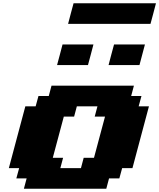

<svg xmlns="http://www.w3.org/2000/svg" viewBox="-20 -1145 966 1165"><path d="M125 0H625L641.6 -62.5H704.1L721.2 -125H783.7Q800.8 -187.5 833.7 -312.5Q866.7 -437.5 883.8 -500H821.3L838.4 -562.5H775.9L792.5 -625H292.5L275.9 -562.5H213.4L196.3 -500H133.8Q117.2 -437.5 83.7 -312.5Q50.3 -187.5 33.7 -125H96.2L79.1 -62.5H141.6ZM471.2 -125H346.2L362.8 -187.5H300.3Q311.5 -229 333.7 -312.3Q356 -395.5 367.2 -437.5H429.7L446.3 -500H571.3L554.7 -437.5H617.2Q606 -396 583.7 -312.5Q561.5 -229 550.3 -187.5H487.8ZM638.7 -750H826.2Q831.5 -770.5 842.8 -812.5Q854 -854.5 859.4 -875H671.9Q666 -854 655 -812.5Q644 -771 638.7 -750ZM326.2 -750H513.7Q519.5 -771 530.5 -812.5Q541.5 -854 546.9 -875H359.4Q354 -854 343 -812.5Q332 -771 326.2 -750ZM393.1 -1000H893.1Q898.9 -1020.5 909.9 -1062.5Q920.9 -1104.5 926.3 -1125H426.3Q420.4 -1104 409.4 -1062.3Q398.4 -1020.5 393.1 -1000Z"/></svg>

Font: Faithful 32x
Style: BoldOblique
Weight: 400
Foundry: Faithful Resource Pack
Version: Version 1.0; January 27, 2023